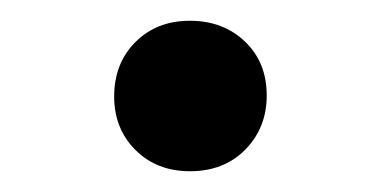

<svg xmlns="http://www.w3.org/2000/svg" viewBox="-20 -400 367 185"><path d="M163 -235Q131 -235 110.5 -255.5Q90 -276 90 -307Q90 -339 110.5 -359.5Q131 -380 163 -380Q195 -380 216 -360Q237 -340 237 -308Q237 -277 216.5 -256Q196 -235 163 -235Z"/></svg>

Font: Literata 60pt
Style: Regular
Weight: 400
Designer: Latin by Veronika Burian and Jose Scaglione. Greek by Irene Vlachou. Cyrillic by Vera Evstafieva.
Foundry: TypeTogether
Version: Version 3.002